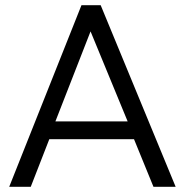

<svg xmlns="http://www.w3.org/2000/svg" viewBox="-20 -720 712 740"><path d="M15.5 0 294 -700H368L657 0H571.5L496.5 -183.5H170L98.5 0ZM193.5 -252H472L329 -599Z"/></svg>

Font: Geologica Cursive ExtraLight
Style: Regular
Weight: 250
Designer: Sindre Bremnes, Frode Helland
Foundry: Monokrom Skriftforlag AS
Version: Version 1.010;gftools[0.9.28]